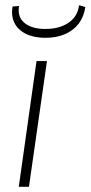

<svg xmlns="http://www.w3.org/2000/svg" viewBox="-20 -716 347 736"><path d="M160 -482 91 0H52L120 -482ZM283 -696 307 -689Q302 -653 282.5 -626.5Q263 -600 230 -585.5Q197 -571 154 -571Q111 -571 80 -586Q49 -601 35.5 -628Q22 -655 28 -691L53 -693Q46 -651 74 -628Q102 -605 154 -605Q208 -605 243 -629Q278 -653 283 -696Z"/></svg>

Font: Exo 2 ExtraLight
Style: Italic
Weight: 250
Italic angle: -8°
Designer: Natanael Gama
Foundry: Natanael Gama
Version: Version 2.010